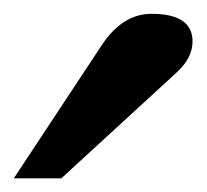

<svg xmlns="http://www.w3.org/2000/svg" viewBox="-20 -685 299 278"><path d="M258.8 -625Q258.8 -601.1 235.8 -580.1L68.8 -426.8H0L127 -619.1Q157.2 -665 199.2 -665Q258.8 -665 258.8 -625Z"/></svg>

Font: Ezra SIL SR
Style: Regular
Weight: 400
Designer: Development by SIL's NRSI team. OpenType tables by Ralph Hancock ( hancock@dircon.co.uk ).
Foundry: Development by SIL's NRSI team.
Version: Version 2.51; 2007